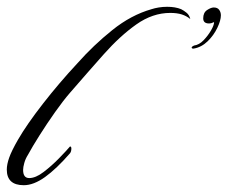

<svg xmlns="http://www.w3.org/2000/svg" viewBox="-42 -542 670 565"><path d="M28 3Q-22 3 -22 -43Q-22 -58 -15 -78Q-8 -98 11 -131Q37 -176 84.5 -237Q132 -298 186 -356Q233 -409 288.5 -453.5Q344 -498 404 -515Q413 -518 425 -520Q437 -522 450 -522Q474 -522 491 -515Q499 -511 507 -504.5Q515 -498 518 -486Q507 -495 493 -499.5Q479 -504 459 -504Q407 -504 359 -470Q311 -436 263.5 -382.5Q216 -329 164 -269Q144 -246 120 -212Q96 -178 74.5 -144Q53 -110 40 -86Q33 -75 29.5 -62.5Q26 -50 26 -42Q26 -18 44 -18Q63 -18 86.5 -36Q110 -54 131.5 -76Q153 -98 164 -111Q168 -111 168 -105Q168 -96 164 -91Q124 -45 90.5 -21Q57 3 28 3ZM526 -399Q522 -399 522 -403Q524 -406 529 -408Q544 -410 557 -423.5Q570 -437 579 -452.5Q588 -468 588 -477Q580 -473 573 -473Q556 -473 556 -488Q556 -505 567.5 -512.5Q579 -520 587 -520Q598 -520 603 -513Q608 -506 608 -497Q608 -482 597.5 -460Q587 -438 569 -420.5Q551 -403 528 -399Z"/></svg>

Font: Luxurious Script
Style: Regular
Weight: 400
Designer: Robert E. Leuschke
Foundry: Robert E. Leuschke
Version: Version 1.010; ttfautohint (v1.8.3)